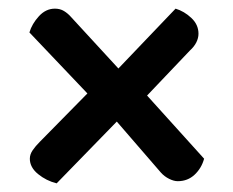

<svg xmlns="http://www.w3.org/2000/svg" viewBox="-20 -509 539 444"><path d="M303 -307 452 -142Q446 -120 430 -105Q414 -90 391 -90Q382 -90 371 -95.5Q360 -101 352 -110L237 -243L202 -272L48 -434Q54 -454 70 -471.5Q86 -489 107 -489Q119 -489 128 -483.5Q137 -478 144 -470L270 -333ZM419 -392 302 -269 258 -236 111 -85Q87 -91 68 -106.5Q49 -122 49 -142Q49 -152 55.5 -161.5Q62 -171 72 -181L195 -306L236 -332L386 -489Q406 -483 422.5 -467.5Q439 -452 439 -431Q439 -421 434 -411Q429 -401 419 -392Z"/></svg>

Font: BalooTamma2SemiBold
Style: Regular
Weight: 600
Designer: Divya Kowshik, Shuchita Grover and Ek Type
Foundry: Ek Type
Version: Version 1.700